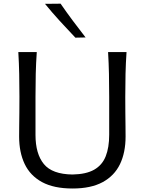

<svg xmlns="http://www.w3.org/2000/svg" viewBox="-20 -1040 807 1071"><path d="M384.6 11.5Q487.2 11.5 552.6 -24Q618 -59.5 649.3 -124.3Q680.5 -189.2 680.5 -278.1Q680.5 -299.6 680.1 -334.9Q679.7 -370.2 679.2 -412.9Q678.8 -455.6 678.8 -499.4Q678.8 -569.8 680.2 -628.2Q681.6 -686.5 685.8 -749.5H582.9Q586.6 -686.5 587.8 -628.2Q589.1 -569.8 589.1 -499.4V-288.2Q589.1 -217.4 569.7 -168.3Q550.3 -119.1 505.4 -93.5Q460.4 -67.9 384.4 -66.6Q271.2 -68 224.6 -125Q178 -182 178 -287.4V-499.4Q178 -569.8 179.4 -628.2Q180.8 -686.5 185.1 -749.5H82.2Q85.9 -686.5 87.1 -628.2Q88.4 -569.8 88.4 -499.4Q88.4 -455.6 88 -413.1Q87.6 -370.5 87.1 -335.3Q86.7 -300.1 86.7 -278.2Q86.7 -190.2 117.7 -125Q148.8 -59.9 214.6 -24.2Q280.5 11.5 384.6 11.5ZM400.4 -829.9 457.4 -831.1Q420.6 -878.3 385.5 -925.4Q350.3 -972.6 318 -1019.5L231 -1018.6Q270.4 -970.3 313.2 -923.4Q355.9 -876.5 400.4 -829.9Z"/></svg>

Font: Pinar FD VF
Style: Regular
Weight: 300
Designer: Amin Abedi
Version: Version 2.000